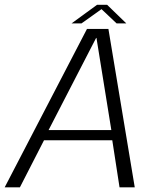

<svg xmlns="http://www.w3.org/2000/svg" viewBox="-41 -800 684 820"><path d="M-21 0H44L147 -201H438.5L469.5 0H534.5L422 -676.5H330.5ZM166.5 -244.5 369.5 -638H371L434.5 -244.5ZM264.5 -700H307L392.5 -761L457 -700H498.5L416.5 -779.5H373.5Z"/></svg>

Font: Anybody UltraCondensed Thin Light
Style: Italic
Weight: 300
Italic angle: -10°
Version: Version 1.111